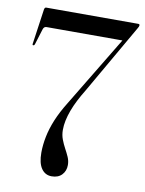

<svg xmlns="http://www.w3.org/2000/svg" viewBox="-81 -758 622 824"><g transform="rotate(10 230.0 -345.5)"><path d="M403 -623.5 405 -618H69Q63.5 -618 59.8 -615Q56 -612 54 -605.5L32.5 -536Q31.5 -533.5 29.8 -532.2Q28 -531 26 -531Q24.5 -531 23.5 -532.5Q22.5 -534 23 -537L45 -691Q46 -695.5 48 -697.8Q50 -700 53.5 -700H454Q457.5 -700 459 -698.5Q460.5 -697 460.5 -695Q460.5 -692 459.2 -688.8Q458 -685.5 455 -681L281.5 -379.5Q265.5 -353.5 253 -329Q240.5 -304.5 232 -281.5Q223.5 -258.5 219 -237.2Q214.5 -216 214.5 -196Q214.5 -173.5 221.8 -154.5Q229 -135.5 238.2 -118.5Q247.5 -101.5 254.8 -85Q262 -68.5 262 -50.5Q262 -25 246 -8Q230 9 201.5 9Q173 9 156.8 -14.5Q140.5 -38 140.5 -83.5Q140.5 -117 147.8 -153.2Q155 -189.5 171.2 -228.8Q187.5 -268 213.5 -310Z"/></g></svg>

Font: Fraunces 120pt
Style: Regular
Weight: 400
Version: Version 1.000;[b76b70a41]